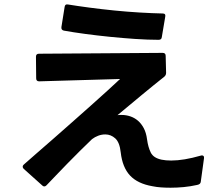

<svg xmlns="http://www.w3.org/2000/svg" viewBox="-20 -815 1040 897"><path d="M777 62Q754 62 732.5 60.5Q711 59 692 55Q623 43 587.5 5Q552 -33 544 -103Q539 -150 518.5 -168.5Q498 -187 472 -187Q455 -187 439 -181Q423 -175 410 -165Q383 -139 353 -109.5Q323 -80 294.5 -50.5Q266 -21 240.5 5.5Q215 32 197 51Q192 56 187 56Q182 56 178 52L91 -26Q86 -31 86 -36Q86 -42 91 -46Q113 -66 148.5 -96.5Q184 -127 226 -164Q268 -201 314 -241.5Q360 -282 402.5 -320Q445 -358 481.5 -391Q518 -424 541 -446L163 -435Q149 -435 149 -449L148 -550Q148 -564 162 -564L740 -568Q754 -568 754 -554L756 -475Q756 -464 748 -457Q700 -419 642 -371Q584 -323 529 -277Q534 -278 538.5 -278Q543 -278 548 -278Q569 -278 588.5 -271.5Q608 -265 624 -251.5Q640 -238 651.5 -216.5Q663 -195 667 -164Q672 -127 684.5 -102Q697 -77 735 -69Q754 -65 780 -65Q838 -65 918 -88L923 -89Q935 -89 933 -75L918 34Q917 46 901 49Q870 56 838.5 59Q807 62 777 62ZM721 -629Q671 -629 612 -633Q553 -637 493.5 -643Q434 -649 378 -656.5Q322 -664 278 -672Q265 -675 267 -689L282 -783Q284 -797 298 -794Q341 -787 397.5 -779.5Q454 -772 514 -766Q574 -760 633 -756.5Q692 -753 740 -752Q755 -752 752 -737L736 -642Q735 -629 721 -629Z"/></svg>

Font: LINE Seed JP_TTF Bold
Style: Regular
Weight: 700
Designer: LINE & Fontrix & Fontworks
Version: Version 1.009